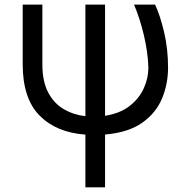

<svg xmlns="http://www.w3.org/2000/svg" viewBox="-20 -565 787 818"><path d="M427.6 233H343.8V8.5Q219.8 -0.4 148.3 -73Q76.7 -145.6 76.7 -291.2V-545.5H160.5V-291.2Q160.5 -217.7 185.4 -170.8Q210.2 -123.9 252 -99.8Q293.7 -75.6 343.8 -70V-545.5H427.6V-71.7Q491.5 -81.7 532.3 -113.6Q573.2 -145.6 592.7 -189.1Q612.2 -232.6 612.2 -277Q610.1 -342 593.4 -413.4Q576.7 -484.7 551.1 -545.5H640.6Q661.9 -500.7 679 -428.8Q696 -356.9 696 -277Q696 -206.7 670.1 -144.9Q644.2 -83.1 585.4 -41.7Q526.6 -0.4 427.6 8.2Z"/></svg>

Font: Linik Sans
Style: Regular
Weight: 400
Designer: Rasmus Andersson (font), Marc Monis (original base), Kil Hyung-jin (Pretendard portions), Cristiano Sobral (main changes
Foundry: rsms
Version: Version 3.018;May 31, 2022;FontCreator 14.0.0.2814 64-bit; t